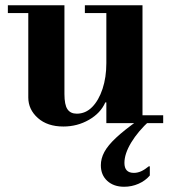

<svg xmlns="http://www.w3.org/2000/svg" viewBox="-20 -470 653 733"><path d="M222 13Q161 13 124.5 -19.5Q88 -52 88 -97.9V-435H226V-111Q226 -70 237.5 -53Q249 -36 273 -36Q307 -36 332 -61.5Q357 -87 371.5 -130.8Q386 -174.7 386 -229L406 -79H382Q364 -38 319.5 -12.5Q275 13 222 13ZM386 0V-30H603V0ZM10 -420V-450H226V-420ZM386 -15V-435H524V-15ZM304 -420V-450H524V-420ZM454 243Q414 243 389.5 220.5Q365 198 365 161Q365 135 378.5 110Q392 85 423 56Q454 27 506 -10H552Q507 31 481 74Q455 117 455 152Q455 190 491 190Q505 190 518.5 184Q532 178 548 165H552V200Q535 220 509 231.5Q483 243 454 243Z"/></svg>

Font: Libre Bodoni
Style: Regular
Weight: 400
Designer: Pablo Impallari, Rodrigo Fuenzalida
Foundry: Impallari Type
Version: Version 2.005;gftools[0.9.23]